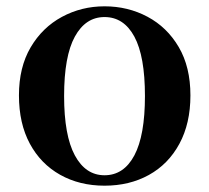

<svg xmlns="http://www.w3.org/2000/svg" viewBox="-20 -572 663 608"><path d="M311 16Q232 16 170.5 -18.5Q109 -53 74.5 -117Q40 -181 40 -270Q40 -359 77 -422Q114 -485 176 -518.5Q238 -552 311 -552Q385 -552 447 -519Q509 -486 546 -423Q583 -360 583 -270Q583 -181 548 -116.5Q513 -52 451.5 -18Q390 16 311 16ZM311 -17Q372 -17 405.5 -80Q439 -143 439 -268Q439 -394 405.5 -456Q372 -518 311 -518Q251 -518 217 -456Q183 -394 183 -268Q183 -143 217 -80Q251 -17 311 -17Z"/></svg>

Font: Noto Serif JP ExtraLight
Style: Bold
Weight: 700
Version: Version 2.003-H1;hotconv 1.1.1;makeotfexe 2.6.0